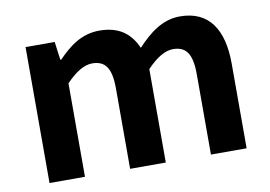

<svg xmlns="http://www.w3.org/2000/svg" viewBox="-66 -677 1095 779"><g transform="rotate(-10 482.0 -287.0)"><path d="M79 0H225V-385C265 -427 301 -448 333 -448C386 -448 411 -417 411 -331V0H558V-385C598 -427 634 -448 666 -448C719 -448 744 -417 744 -331V0H891V-349C891 -490 836 -574 717 -574C644 -574 590 -530 539 -476C512 -538 465 -574 385 -574C312 -574 260 -534 213 -485H209L199 -560H79Z"/></g></svg>

Font: Noto Sans CJK JP Bold
Style: Regular
Weight: 700
Designer: Ryoko NISHIZUKA (kana & ideographs); Paul D. Hunt (Latin, Greek & Cyrillic); Wenlong ZHANG (bopomofo); Sandoll Communica
Foundry: Adobe Systems Incorporated
Version: Version 1.004;PS 1.004;hotconv 1.0.82;makeotf.lib2.5.63406